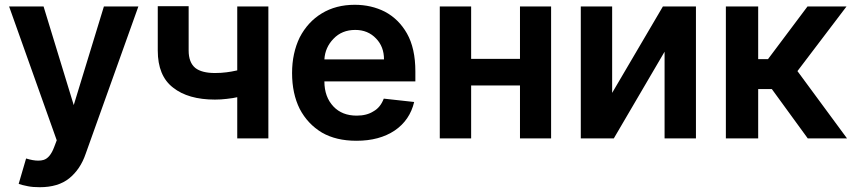

<svg xmlns="http://www.w3.org/2000/svg" viewBox="-20 -575 3558 802"><path d="M97 203Q71 198 58 193L89 87Q118 96 140 96Q152 96 162 93Q189 85 206 40L217 11L18 -548H162L288 -136L414 -548H558L338 67Q316 132 269 170Q223 207 146 207Q117 207 97 203Z M971 3V-169Q955 -165 927 -162Q903 -159 878 -159Q766 -159 703 -209Q639 -258 639 -364V-549H768V-364Q768 -314 796 -291Q823 -270 878 -270Q904 -270 926 -273Q944 -275 971 -281V-548H1101V3Z M1325 -21Q1265 -57 1232 -120Q1200 -184 1200 -270Q1200 -353 1232 -419Q1266 -484 1324 -519Q1383 -555 1462 -555Q1531 -555 1588 -526Q1646 -495 1680 -435Q1715 -373 1715 -277V-235H1335Q1335 -170 1373 -130Q1409 -92 1470 -92Q1512 -92 1540 -110Q1569 -126 1583 -163L1710 -149Q1692 -73 1629 -30Q1565 13 1469 13Q1384 13 1325 -21ZM1584 -327Q1584 -380 1551 -414Q1517 -450 1464 -450Q1408 -450 1373 -413Q1338 -377 1335 -327Z M2152 -329V-548H2282V3H2152V-218H1948V3H1817V-548H1948V-329Z M2887 -548V3H2756V-359L2544 3H2406V-548H2537V-187L2749 -548Z M3147 -548V-328H3188L3353 -548H3516L3311 -278L3518 3H3354L3204 -203H3147V3H3012V-548Z"/></svg>

Font: Sinter Bold
Style: Regular
Weight: 700
Foundry: Adobe & rsms
Version: Version 1.000